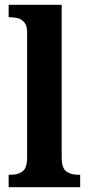

<svg xmlns="http://www.w3.org/2000/svg" viewBox="-20 -780 370 800"><path d="M16 0V-52H27Q55 -52 74 -66Q93 -80 93 -123V-647Q93 -673 81.5 -686.5Q70 -700 55 -704Q40 -708 27 -708H16V-760H237V-123Q237 -80 256 -66Q275 -52 303 -52H314V0Z"/></svg>

Font: Noto Serif Lao SemiCondensed
Style: Bold
Weight: 700
Width: 4
Designer: Monotype Design Team
Foundry: Monotype Imaging Inc.
Version: Version 2.003; ttfautohint (v1.8.4.7-5d5b)